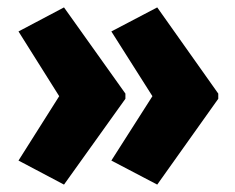

<svg xmlns="http://www.w3.org/2000/svg" viewBox="-20 -540 636 519"><path d="M570 -273V-287L405 -520L281 -455L392 -280L281 -106L405 -41ZM319 -273V-287L153 -520L30 -455L140 -280L30 -106L153 -41Z"/></svg>

Font: Noto Sans Devanagari Condensed Black
Style: Regular
Weight: 900
Width: 3
Designer: Jelle Bosma - Monotype Design Team
Foundry: Monotype Imaging Inc.
Version: Version 2.004